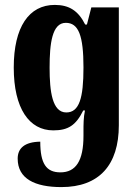

<svg xmlns="http://www.w3.org/2000/svg" viewBox="-20 -522 568 782"><path d="M230 240C384 240 464 150 464 -12V-492H352L334 -422H327C299 -478 262 -502 203 -502C98 -502 36 -412 36 -247C36 -80 99 9 197 9C257 9 289 -11 319 -72H326C320 -43 320 -15 320 13V31C320 133 289 180 226 180C168 180 144 144 144 55C80 56 52 82 52 124C52 206 122 240 230 240ZM250 -64C193 -64 182 -149 182 -246C182 -345 192 -429 248 -429C300 -429 320 -377 320 -247C320 -123 303 -64 250 -64Z"/></svg>

Font: Noto Serif Armenian ExtraCondensed ExtraBold
Style: Regular
Weight: 800
Width: 2
Designer: Monotype Design Team
Foundry: Monotype Imaging Inc.
Version: Version 2.008